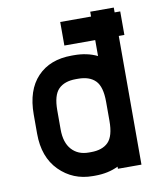

<svg xmlns="http://www.w3.org/2000/svg" viewBox="-80 -747 684 823"><g transform="rotate(-10 262.5 -336.0)"><path d="M156.2 -291.5V-208.5Q156.2 -151.4 183.8 -120.8Q211.4 -90.3 257.8 -90.3H267.6Q317.4 -90.3 343 -116.2Q368.7 -142.1 368.7 -208.5V-291.5Q368.7 -357.4 343 -383.5Q317.4 -409.7 267.6 -409.7H257.8Q208 -409.7 182.1 -383.5Q156.2 -357.4 156.2 -291.5ZM495.6 -662.6V-560.1H471.2V0H368.7V-9.3Q324.7 12.2 267.6 12.2H257.8Q171.4 12.2 112.5 -46.9Q53.7 -106 53.7 -208.5V-291.5Q53.7 -397.5 108.2 -454.8Q162.6 -512.2 257.8 -512.2H267.6Q324.7 -512.2 368.7 -490.7V-560.1H234.4V-662.6H368.7V-683.6H471.2V-662.6Z"/></g></svg>

Font: Anka/Coder Condensed
Style: Bold
Weight: 700
Width: 4
Monospace: yes
Version: Version 001.100